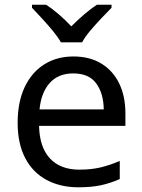

<svg xmlns="http://www.w3.org/2000/svg" viewBox="-20 -786 604 816"><path d="M292 -546Q361 -546 410.5 -516Q460 -486 486.5 -431.5Q513 -377 513 -304V-251H146Q148 -160 192.5 -112.5Q237 -65 317 -65Q368 -65 407.5 -74.5Q447 -84 489 -102V-25Q448 -7 408 1.5Q368 10 313 10Q237 10 178.5 -21Q120 -52 87.5 -113.5Q55 -175 55 -264Q55 -352 84.5 -415Q114 -478 167.5 -512Q221 -546 292 -546ZM291 -474Q228 -474 191.5 -433.5Q155 -393 148 -321H421Q420 -389 389 -431.5Q358 -474 291 -474ZM239 -606Q226 -629 204 -655.5Q182 -682 158 -708Q134 -734 116 -753V-766H176Q202 -749 230 -725Q258 -701 283 -674Q310 -701 338 -725Q366 -749 392 -766H454V-753Q435 -734 410.5 -708Q386 -682 363.5 -655.5Q341 -629 329 -606Z"/></svg>

Font: Noto Sans Phoenician
Style: Regular
Weight: 400
Designer: Monotype Design Team
Foundry: Monotype Imaging Inc.
Version: Version 2.001; ttfautohint (v1.8.4.7-5d5b)